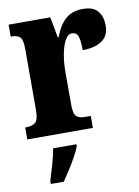

<svg xmlns="http://www.w3.org/2000/svg" viewBox="-86 -606 641 885"><g transform="rotate(-10 234.0 -163.5)"><path d="M8 0V-56H12Q41 -56 56 -68.5Q71 -81 71 -128V-412Q71 -456 58.5 -468Q46 -480 19 -480H15V-536H210L228 -439H232Q253 -495 284 -521.5Q315 -548 364 -548Q413 -548 434 -522Q455 -496 455 -455Q455 -406 421 -383.5Q387 -361 331 -361Q331 -402 324.5 -424Q318 -446 295 -446Q276 -446 262.5 -421Q249 -396 242 -357Q235 -318 235 -277V-123Q235 -79 248.5 -67.5Q262 -56 285 -56H315V0ZM79 208Q88 179 100.5 136Q113 93 118 61H227V71Q219 92 204 119Q189 146 172 172.5Q155 199 140 221H79Z"/></g></svg>

Font: Noto Serif Sinhala ExtraCondensed Black
Style: Regular
Weight: 900
Width: 2
Designer: Jelle Bosma - Monotype Design Team
Foundry: Monotype Imaging Inc.
Version: Version 2.007; ttfautohint (v1.8.4.7-5d5b)